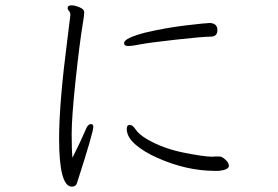

<svg xmlns="http://www.w3.org/2000/svg" viewBox="-20 -708 1040 718"><path d="M249 -10Q201 -10 201 -190Q201 -322 232 -561Q239 -615 243 -650V-653Q243 -662 238 -667Q233 -672 233 -678Q233 -688 247 -688Q261 -688 278 -680.5Q295 -673 295 -662.5Q295 -652 290 -622Q277 -543 262.5 -406Q248 -269 248 -206.5Q248 -144 251 -118Q283 -182 304 -231Q311 -244 320 -244Q329 -244 329 -234Q329 -213 268 -24Q264 -10 249 -10ZM766 -622Q793 -620 793 -595.5Q793 -571 768 -571Q739 -571 636 -559.5Q533 -548 504 -542Q475 -536 459.5 -536Q444 -536 444 -546.5Q444 -557 466 -567Q488 -577 523 -586Q599 -604 675 -613Q751 -622 764 -622ZM836 -88Q836 -73 798 -69H785Q677 -69 568 -118Q518 -140 486 -168Q454 -196 454 -226Q454 -241 465 -241Q476 -241 487.5 -223.5Q499 -206 529 -188Q589 -153 665.5 -137.5Q742 -122 774 -122H776Q781 -123 788.5 -123Q796 -123 803.5 -122.5Q811 -122 823.5 -110.5Q836 -99 836 -88Z"/></svg>

Font: LXGW WenKai Light
Style: Regular
Weight: 300
Designer: LXGW / Fontworks Inc.
Foundry: LXGW / Fontworks Inc.
Version: Version 1.501; October 10, 2024